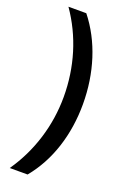

<svg xmlns="http://www.w3.org/2000/svg" viewBox="-166 -771 643 981"><g transform="rotate(20 155.0 -280.5)"><path d="M266 -276C266 -444 217 -601 123 -719H26C115 -591 161 -439 161 -277C161 -121 114 31 26 158H123C218 43 266 -110 266 -276Z"/></g></svg>

Font: Noto Sans UI SemiCondensed Medium
Style: Regular
Weight: 500
Width: 4
Designer: Monotype Design Team
Foundry: Monotype Imaging Inc.
Version: Version 1.901